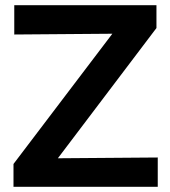

<svg xmlns="http://www.w3.org/2000/svg" viewBox="-20 -720 656 740"><path d="M32 0V-88L413 -590L35 -587V-700H583V-612L203 -110L588 -113V0Z"/></svg>

Font: Red Hat Text SemiBold
Style: Regular
Weight: 600
Designer: Pentagram, MCKL
Foundry: MCKL
Version: Version 1.030